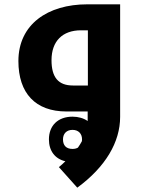

<svg xmlns="http://www.w3.org/2000/svg" viewBox="-20 -515 660 887"><path d="M252 257 337 352C468 256 535 141 535 25V-495H383C201 -495 65 -403 65 -233C65 -84 144 0 287 0H385V44C366 31 342 24 315 24C248 24 206 65 206 129C206 182 234 219 282 230C272 240 262 249 252 257ZM386 -120H317C250 -120 218 -157 218 -237C218 -325 269 -375 354 -375H386ZM315 173C286 173 271 157 271 129C271 102 288 85 315 85C342 85 359 102 359 129C359 136 358 137 358 138C353 148 346 158 340 167C333 171 325 173 315 173Z"/></svg>

Font: Noto Kufi Arabic
Style: Bold
Weight: 700
Designer: Monotype Design Team, David Williams, Khaled Hosny
Foundry: Google LLC
Version: Version 2.109